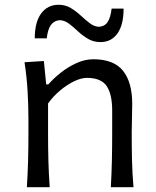

<svg xmlns="http://www.w3.org/2000/svg" viewBox="-20 -781 650 801"><path d="M92.1 0H187.4Q183.3 -57.8 181.9 -111.1Q180.5 -164.5 180.5 -226.6V-349.2Q201.9 -379.5 230.7 -403.5Q259.4 -427.5 289 -441.8Q318.6 -456.1 342.3 -456.1Q402.2 -456.1 425.1 -421.9Q448 -387.6 448 -319.9V-226.6Q448 -164.5 446.8 -111.1Q445.6 -57.8 442.4 0H536.9Q532 -57.8 530.7 -111.6Q529.5 -165.4 529.5 -230.1Q529.5 -253.6 530.5 -283.4Q531.6 -313.3 531.6 -347Q531.6 -438.2 493 -486Q454.3 -533.8 369.6 -533.8Q333.7 -533.8 297.9 -517.3Q262.2 -500.9 232.1 -476.6Q201.9 -452.4 181.9 -429H172.7L163 -526.5L82.3 -521.3Q91.5 -461.3 95.1 -400.6Q98.6 -339.9 98.6 -282.6V-230.1Q98.6 -165.4 97.2 -111.6Q95.7 -57.8 92.1 0ZM399.2 -605.4Q444.3 -605.4 470 -641.4Q495.6 -677.5 495.6 -745H445.7Q441.3 -708.2 429.3 -689.5Q417.2 -670.8 392.5 -669.2Q372.6 -670.2 354.5 -684.2Q336.3 -698.1 317.1 -716Q297.9 -733.9 275.3 -747.5Q252.8 -761.1 224.4 -761.1Q178.5 -761.1 151.7 -724.8Q125 -688.6 125 -621.1H175.1Q179.1 -658.1 192.3 -676.7Q205.6 -695.2 229.7 -696.9Q250.2 -695.8 268.4 -681.9Q286.5 -668 305.6 -650.1Q324.7 -632.2 347.5 -618.8Q370.2 -605.4 399.2 -605.4Z"/></svg>

Font: Pinar FD VF
Style: Regular
Weight: 300
Designer: Amin Abedi
Version: Version 2.000